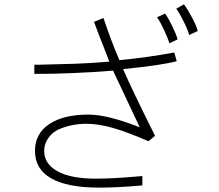

<svg xmlns="http://www.w3.org/2000/svg" viewBox="-20 -790 1002 878"><path d="M884 -648 845 -630Q840 -651 820 -691.5Q800 -732 786 -750L821 -770Q835 -753 857.5 -711Q880 -669 884 -648ZM792 -610 755 -592Q748 -615 729.5 -654.5Q711 -694 698 -711L735 -728Q750 -707 768 -670Q786 -633 792 -610ZM157 -494Q255 -496 324 -498.5Q393 -501 480 -508L451 -583Q433 -627 410 -690L453 -708Q487 -606 526 -515Q654 -527 777 -550L788 -510Q715 -491 543 -474Q581 -385 689 -169L659 -144Q568 -184 500 -204Q432 -224 374 -224Q314 -224 257 -202Q223 -189 202.5 -161Q182 -133 182 -100Q182 -40 243.5 -6.5Q305 27 418 27Q499 27 631 15V58Q515 68 434 68Q289 68 214.5 26Q140 -16 140 -100Q140 -179 205 -222.5Q270 -266 385 -266Q471 -266 619 -208L497 -467Q310 -452 137 -452V-494Z"/></svg>

Font: Gmarket Sans TTF Light
Style: Regular
Weight: 300
Designer: Creative Director : Sungho Lee; Art Director : Kiwoong Choi; Project Manager : Sori Yang, Jongwook Yoon; Font Designer :
Foundry: Sandoll Inc.
Version: Version 1.000;hotconv 1.0.109;makeotfexe 2.5.65596